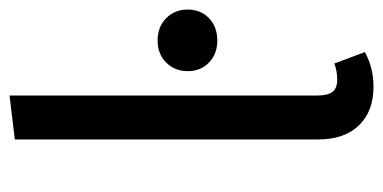

<svg xmlns="http://www.w3.org/2000/svg" viewBox="-220 -570 802 402"><g transform="rotate(-90 181.0 -369.0)"><path d="M200 12Q149 12 119.5 -18.5Q90 -49 90 -104V-739L182 -750V-106Q182 -84 189.5 -74Q197 -64 215 -64Q234 -64 249 -70L273 -6Q240 12 200 12ZM297 -440Q326 -440 344 -422Q362 -404 362 -377Q362 -350 344 -332.5Q326 -315 297 -315Q269 -315 251 -332.5Q233 -350 233 -377Q233 -404 251 -422Q269 -440 297 -440Z"/></g></svg>

Font: Firava
Style: Regular
Weight: 400
Designer: Carrois Corporate & Edenspiekermann AG
Foundry: Greg Finn Gibson
Version: Version 5.000